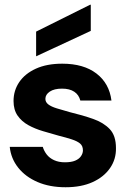

<svg xmlns="http://www.w3.org/2000/svg" viewBox="-20 -776 535 808"><path d="M256 12Q189 12 138 -10Q87 -32 56.5 -70.5Q26 -109 21 -158H160Q165 -141 176.5 -126Q188 -111 207.5 -102Q227 -93 253 -93Q280 -93 296.5 -100Q313 -107 321 -119Q329 -131 329 -143Q329 -162 317 -172Q305 -182 282 -189.5Q259 -197 227 -205Q195 -214 161 -224Q127 -234 99 -249.5Q71 -265 54 -289.5Q37 -314 37 -351Q37 -395 61 -430.5Q85 -466 131 -487Q177 -508 242 -508Q332 -508 386 -466.5Q440 -425 449 -353H318Q312 -377 292.5 -390Q273 -403 241 -403Q208 -403 189.5 -390.5Q171 -378 171 -360Q171 -346 183.5 -336.5Q196 -327 219 -320Q242 -313 274 -304Q328 -291 372 -275.5Q416 -260 442 -232.5Q468 -205 468 -153Q469 -106 443 -68.5Q417 -31 369.5 -9.5Q322 12 256 12ZM132 -539V-643L359 -756H362V-646Z"/></svg>

Font: DM Sans 36pt ExtraBold
Style: Regular
Weight: 800
Designer: Colophon Foundry, Jonny Pinhorn
Foundry: Colophon Foundry
Version: Version 4.004;gftools[0.9.30]